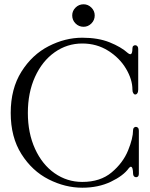

<svg xmlns="http://www.w3.org/2000/svg" viewBox="-20 -876 698 896"><path d="M30 -349Q30 -462 80 -541.5Q130 -621 207 -660.5Q284 -700 364 -700Q438 -700 491.5 -678.5Q545 -657 576 -629Q583 -623 588 -623Q598 -623 598 -650Q598 -658 602 -661.5Q606 -665 611 -665Q617 -665 621 -660.5Q625 -656 625 -648V-548V-458Q625 -447 621 -441Q617 -435 611 -435Q606 -435 602 -441Q598 -447 598 -458Q598 -505 568 -555.5Q538 -606 484.5 -639.5Q431 -673 364 -673Q293 -673 235 -632Q177 -591 143.5 -517.5Q110 -444 110 -349Q110 -255 143.5 -181.5Q177 -108 235 -67.5Q293 -27 364 -27Q448 -27 501 -71.5Q554 -116 577.5 -173.5Q601 -231 601 -269Q601 -276 605 -280Q609 -284 614 -284Q620 -284 624 -279.5Q628 -275 628 -266V-176V-65Q628 -57 624.5 -53Q621 -49 615 -49Q609 -49 605 -53.5Q601 -58 601 -66Q601 -79 598.5 -88.5Q596 -98 590 -98Q587 -98 581 -91Q556 -56 497.5 -28Q439 0 364 0Q284 0 207 -39Q130 -78 80 -157Q30 -236 30 -349ZM317 -804Q317 -825 332.5 -840.5Q348 -856 370 -856Q391 -856 406.5 -840.5Q422 -825 422 -804Q422 -782 406.5 -766.5Q391 -751 370 -751Q348 -751 332.5 -766.5Q317 -782 317 -804Z"/></svg>

Font: Hina Mincho
Style: Regular
Weight: 400
Designer: satsuyako
Foundry: satsuyako
Version: Version 1.100